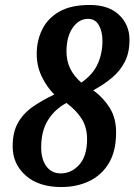

<svg xmlns="http://www.w3.org/2000/svg" viewBox="-20 -744 542 774"><path d="M227 10Q136 10 83.5 -36.5Q31 -83 31 -154Q31 -212 53 -250Q75 -288 113.5 -314.5Q152 -341 199 -363Q168 -394 148 -436Q128 -478 128 -527Q128 -579 149.5 -624Q171 -669 218 -696.5Q265 -724 342 -724Q418 -724 460 -684Q502 -644 502 -584Q502 -532 483.5 -495.5Q465 -459 432.5 -431.5Q400 -404 356 -380Q397 -350 422.5 -309Q448 -268 448 -210Q448 -135 419 -86.5Q390 -38 340 -14Q290 10 227 10ZM308 -411Q355 -444 374 -486.5Q393 -529 393 -579Q393 -617 378.5 -642.5Q364 -668 335 -668Q298 -668 273 -632Q248 -596 248 -536Q248 -462 308 -411ZM225 -45Q268 -45 299.5 -80Q331 -115 331 -183Q331 -230 310 -264Q289 -298 248 -329Q201 -304 173.5 -260Q146 -216 146 -150Q146 -102 167 -73.5Q188 -45 225 -45Z"/></svg>

Font: Noto Serif ExtraCondensed
Style: Bold Italic
Weight: 700
Width: 2
Italic angle: -12°
Designer: Monotype Design Team
Foundry: Monotype Imaging Inc.
Version: Version 2.013; ttfautohint (v1.8.4.7-5d5b)